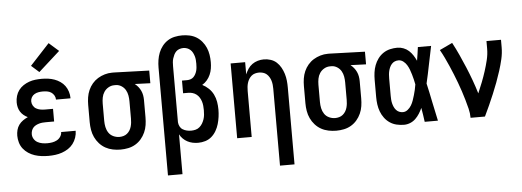

<svg xmlns="http://www.w3.org/2000/svg" viewBox="-58 -942 3616 1330"><g transform="rotate(-5 1750.0 -277.5)"><path d="M247 8Q223 8 199 5Q175 2 152 -5.5Q129 -13 108.5 -26.5Q88 -40 73 -59Q58 -78 51 -102Q44 -126 44 -150Q44 -170 49 -189.5Q54 -209 65.5 -225Q77 -241 93.5 -252.5Q110 -264 128 -272Q113 -279 99.5 -290Q86 -301 77 -315.5Q68 -330 64 -346.5Q60 -363 60 -380Q60 -403 66.5 -425Q73 -447 86.5 -465Q100 -483 119 -495.5Q138 -508 159 -515.5Q180 -523 202.5 -525.5Q225 -528 247 -528Q270 -528 292 -525Q314 -522 335 -514.5Q356 -507 375 -494Q394 -481 407 -463Q420 -445 427 -423Q434 -401 434 -379Q434 -378 434 -377.5Q434 -377 434 -376H333Q333 -376 333 -376.5Q333 -377 333 -377Q333 -392 325 -405.5Q317 -419 304.5 -427Q292 -435 277 -437.5Q262 -440 247 -440Q232 -440 217 -437.5Q202 -435 189 -427.5Q176 -420 168.5 -407Q161 -394 161 -379Q161 -363 169 -349Q177 -335 190 -327.5Q203 -320 218.5 -317Q234 -314 250 -314H307V-226H250Q238 -226 226 -225Q214 -224 202 -220.5Q190 -217 179.5 -211.5Q169 -206 161 -197Q153 -188 149 -176Q145 -164 145 -152Q145 -134 154.5 -118.5Q164 -103 179.5 -94.5Q195 -86 212.5 -83Q230 -80 247 -80Q265 -80 282 -83Q299 -86 314 -94Q329 -102 339 -117Q349 -132 349 -149Q349 -149 349 -149Q349 -149 349 -149H450Q450 -149 450 -149Q450 -149 450 -149Q450 -125 442 -101.5Q434 -78 419.5 -59Q405 -40 385 -27Q365 -14 342 -6Q319 2 295 5Q271 8 247 8ZM235 -576 181 -624 316 -770 384 -710Z M749 8Q722 8 695 2.5Q668 -3 644.5 -16Q621 -29 602.5 -49.5Q584 -70 572.5 -94.5Q561 -119 556.5 -146Q552 -173 552 -200V-320Q552 -346 556 -372Q560 -398 570.5 -422Q581 -446 598 -466Q615 -486 637 -499.5Q659 -513 684.5 -520.5Q710 -528 736 -528Q739 -528 742.5 -528Q746 -528 750 -528L994 -520V-432L886 -436Q899 -426 909.5 -413Q920 -400 927 -385Q934 -370 937 -353.5Q940 -337 940 -320V-200Q940 -173 936 -146.5Q932 -120 921 -95.5Q910 -71 892.5 -50.5Q875 -30 852 -16.5Q829 -3 802.5 2.5Q776 8 749 8ZM749 -80Q763 -80 777 -84Q791 -88 802 -97Q813 -106 820.5 -118Q828 -130 832 -144Q836 -158 837.5 -172Q839 -186 839 -200V-320Q839 -340 835.5 -360.5Q832 -381 822 -398.5Q812 -416 794.5 -427.5Q777 -439 757 -440H750Q748 -440 746.5 -440Q745 -440 744 -440Q722 -440 703 -429Q684 -418 672.5 -400.5Q661 -383 657 -362Q653 -341 653 -320V-200Q653 -178 657.5 -156.5Q662 -135 674 -117Q686 -99 706.5 -89.5Q727 -80 749 -80Z M1060 215V-535Q1060 -561 1064 -587Q1068 -613 1077.5 -637.5Q1087 -662 1103.5 -683Q1120 -704 1142 -718Q1164 -732 1190 -737.5Q1216 -743 1242 -743Q1268 -743 1293.5 -737.5Q1319 -732 1340.5 -719Q1362 -706 1379 -685.5Q1396 -665 1406 -641.5Q1416 -618 1420 -592.5Q1424 -567 1424 -541Q1424 -519 1420.5 -497Q1417 -475 1408 -454.5Q1399 -434 1384.5 -417Q1370 -400 1351 -389Q1375 -377 1395 -358Q1415 -339 1427 -314.5Q1439 -290 1443.5 -263Q1448 -236 1448 -209Q1448 -184 1444.5 -158.5Q1441 -133 1434 -109Q1427 -85 1414 -62.5Q1401 -40 1382 -23.5Q1363 -7 1338.5 0.5Q1314 8 1288 8Q1269 8 1250 4Q1231 0 1214 -9Q1197 -18 1183.5 -31.5Q1170 -45 1161 -62V215ZM1247 -80Q1263 -80 1278.5 -84Q1294 -88 1306 -98.5Q1318 -109 1326 -122.5Q1334 -136 1339 -151Q1344 -166 1345.5 -182Q1347 -198 1347 -214Q1347 -229 1345.5 -244.5Q1344 -260 1339.5 -274.5Q1335 -289 1327 -302Q1319 -315 1307 -324.5Q1295 -334 1280 -338.5Q1265 -343 1250 -343H1214V-431H1250Q1262 -431 1274 -435Q1286 -439 1294.5 -447.5Q1303 -456 1309 -467.5Q1315 -479 1318 -490.5Q1321 -502 1322 -514.5Q1323 -527 1323 -539Q1323 -552 1322 -565.5Q1321 -579 1317 -592Q1313 -605 1307 -616.5Q1301 -628 1291 -637Q1281 -646 1268.5 -650.5Q1256 -655 1242 -655Q1229 -655 1215.5 -650.5Q1202 -646 1192.5 -636.5Q1183 -627 1177 -614.5Q1171 -602 1167 -589Q1163 -576 1162 -562.5Q1161 -549 1161 -535V-150V-146Q1162 -131 1169 -117Q1176 -103 1189 -95Q1202 -87 1217 -83.5Q1232 -80 1247 -80Z M1839 215V-320Q1839 -334 1837.5 -348Q1836 -362 1832 -375.5Q1828 -389 1820.5 -401.5Q1813 -414 1802.5 -423Q1792 -432 1778 -436Q1764 -440 1750 -440Q1736 -440 1722 -436Q1708 -432 1697.5 -423Q1687 -414 1679.5 -401.5Q1672 -389 1668 -375.5Q1664 -362 1662.5 -348Q1661 -334 1661 -320V0H1560V-520H1661V-435Q1669 -455 1681 -473Q1693 -491 1710.5 -503.5Q1728 -516 1749 -522Q1770 -528 1791 -528Q1815 -528 1838.5 -520.5Q1862 -513 1879.5 -497Q1897 -481 1909 -459.5Q1921 -438 1928 -415Q1935 -392 1937.5 -368Q1940 -344 1940 -320V215Z M2249 8Q2222 8 2195 2.5Q2168 -3 2144.5 -16Q2121 -29 2102.5 -49.5Q2084 -70 2072.5 -94.5Q2061 -119 2056.5 -146Q2052 -173 2052 -200V-320Q2052 -346 2056 -372Q2060 -398 2070.5 -422Q2081 -446 2098 -466Q2115 -486 2137 -499.5Q2159 -513 2184.5 -520.5Q2210 -528 2236 -528Q2239 -528 2242.5 -528Q2246 -528 2250 -528L2494 -520V-432L2386 -436Q2399 -426 2409.5 -413Q2420 -400 2427 -385Q2434 -370 2437 -353.5Q2440 -337 2440 -320V-200Q2440 -173 2436 -146.5Q2432 -120 2421 -95.5Q2410 -71 2392.5 -50.5Q2375 -30 2352 -16.5Q2329 -3 2302.5 2.5Q2276 8 2249 8ZM2249 -80Q2263 -80 2277 -84Q2291 -88 2302 -97Q2313 -106 2320.5 -118Q2328 -130 2332 -144Q2336 -158 2337.5 -172Q2339 -186 2339 -200V-320Q2339 -340 2335.5 -360.5Q2332 -381 2322 -398.5Q2312 -416 2294.5 -427.5Q2277 -439 2257 -440H2250Q2248 -440 2246.5 -440Q2245 -440 2244 -440Q2222 -440 2203 -429Q2184 -418 2172.5 -400.5Q2161 -383 2157 -362Q2153 -341 2153 -320V-200Q2153 -178 2157.5 -156.5Q2162 -135 2174 -117Q2186 -99 2206.5 -89.5Q2227 -80 2249 -80Z M2720 8Q2694 8 2668.5 2Q2643 -4 2621.5 -18.5Q2600 -33 2584.5 -54Q2569 -75 2560 -99Q2551 -123 2547.5 -148.5Q2544 -174 2544 -200V-320Q2544 -346 2547.5 -371.5Q2551 -397 2560 -421Q2569 -445 2584.5 -466Q2600 -487 2621.5 -501.5Q2643 -516 2668.5 -522Q2694 -528 2720 -528Q2741 -528 2762 -520Q2783 -512 2799 -497.5Q2815 -483 2827 -464.5Q2839 -446 2848 -426Q2852 -450 2855.5 -473.5Q2859 -497 2862 -520H2954Q2940 -456 2927.5 -391.5Q2915 -327 2900 -263Q2915 -198 2928 -132Q2941 -66 2956 0H2864Q2861 -25 2857 -49.5Q2853 -74 2849 -98Q2840 -78 2828 -59Q2816 -40 2800 -24.5Q2784 -9 2763 -0.5Q2742 8 2720 8ZM2720 -80Q2738 -80 2753.5 -92.5Q2769 -105 2778.5 -121Q2788 -137 2794 -154.5Q2800 -172 2805.5 -190.5Q2811 -209 2815 -227Q2819 -245 2822 -264Q2819 -281 2814.5 -299Q2810 -317 2805 -334.5Q2800 -352 2793.5 -369Q2787 -386 2777.5 -401.5Q2768 -417 2753 -428.5Q2738 -440 2720 -440Q2706 -440 2694 -435Q2682 -430 2673 -420Q2664 -410 2658.5 -397.5Q2653 -385 2650 -372.5Q2647 -360 2646 -346.5Q2645 -333 2645 -320V-200Q2645 -187 2646 -173.5Q2647 -160 2650 -147.5Q2653 -135 2658.5 -122.5Q2664 -110 2673 -100Q2682 -90 2694 -85Q2706 -80 2720 -80Z M3183 0Q3183 -32 3175 -64Q3167 -96 3158 -127Q3149 -158 3139 -188.5Q3129 -219 3117.5 -249.5Q3106 -280 3094 -310Q3082 -340 3069 -369.5Q3056 -399 3042 -428.5Q3028 -458 3012 -486L3101 -528Q3124 -485 3144.5 -440Q3165 -395 3184 -349.5Q3203 -304 3220 -257.5Q3237 -211 3251 -164Q3267 -201 3281.5 -238Q3296 -275 3308 -312.5Q3320 -350 3329.5 -389Q3339 -428 3339 -468V-520H3440V-468Q3440 -427 3430.5 -386Q3421 -345 3408.5 -306Q3396 -267 3381.5 -228Q3367 -189 3351 -151Q3335 -113 3318 -75Q3301 -37 3283 0Z"/></g></svg>

Font: Zed Mono Semibold
Style: Regular
Weight: 600
Monospace: yes
Designer: Belleve Invis
Foundry: Belleve Invis
Version: Version 1.0.0; ttfautohint (v1.8.4)